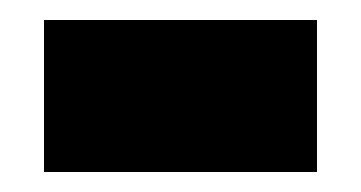

<svg xmlns="http://www.w3.org/2000/svg" viewBox="-20 -364 361 192"><path d="M24 -192H297V-344H24Z"/></svg>

Font: Noto Sans Thai Looped SemiCondensed Black
Style: Regular
Weight: 900
Width: 4
Designer: Sasikarn Vongin, Ben Mitchell
Foundry: The Fontpad Ltd
Version: Version 1.001